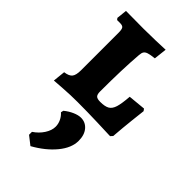

<svg xmlns="http://www.w3.org/2000/svg" viewBox="-255 -578 979 979"><g transform="rotate(45 235.0 -88.5)"><path d="M34 -59Q65 -63 76.5 -77.5Q88 -92 88 -127V-398Q88 -422 82 -430Q76 -438 59 -438H37L30 -447L36 -503L163 -502Q203 -502 251.5 -503.5Q300 -505 319 -506L311 -436Q282 -433 268 -428.5Q254 -424 248.5 -415.5Q243 -407 242 -391Q233 -280 233 -119Q233 -98 241 -90Q249 -82 271 -82Q305 -82 322 -92Q339 -102 347 -128Q355 -154 359 -207L453 -216L461 -205Q459 -189 452.5 -130Q446 -71 441 -6L430 6Q408 5 333.5 2.5Q259 0 190 0Q139 0 90 3.5Q41 7 27 8ZM133 293V272Q163 252 181.5 223.5Q200 195 200 168Q200 148 191 129Q182 110 167 97L170 83Q192 65 216 54.5Q240 44 259 44Q292 44 313 69Q334 94 334 136Q334 187 291.5 238.5Q249 290 179 329Z"/></g></svg>

Font: Alegreya SC ExtraBold
Style: Regular
Weight: 800
Designer: Juan Pablo del Peral
Foundry: Huerta Tipografica
Version: Version 2.007; ttfautohint (v1.6)